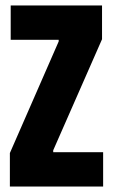

<svg xmlns="http://www.w3.org/2000/svg" viewBox="-20 -680 412 700"><path d="M16 0V-122L194 -529V-535H19V-660H352V-537L174 -132V-125H356V0Z"/></svg>

Font: Bricolage Grotesque 72pt Condensed ExtraBold
Style: Regular
Weight: 800
Width: 3
Designer: Mathieu Triay
Foundry: Atelier Triay
Version: Version 1.001;gftools[0.9.33.dev8+g029e19f]